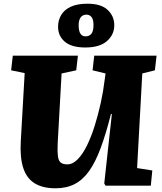

<svg xmlns="http://www.w3.org/2000/svg" viewBox="-20 -1001 871 1035"><path d="M719 -95 801 -82 793 0H549L542 -12L583 -386H578Q551 -279 522.5 -202.5Q494 -126 460 -78.5Q426 -31 382 -8.5Q338 14 279 14Q211 14 167.5 -12.5Q124 -39 105.5 -95Q87 -151 92 -239L113 -607L40 -622L49 -701H400L391 -622L312 -605L291 -229Q289 -186 292 -160.5Q295 -135 307 -125Q319 -115 343 -115Q372 -115 399 -142.5Q426 -170 449 -217Q472 -264 490.5 -323Q509 -382 523 -445.5Q537 -509 544 -569L549 -605L479 -622L488 -701H824L815 -622L747 -605ZM440 -745Q366 -745 329.5 -776Q293 -807 293 -857Q293 -891 309.5 -919.5Q326 -948 361 -964.5Q396 -981 452 -981Q525 -981 560.5 -947.5Q596 -914 596 -865Q596 -814 556.5 -779.5Q517 -745 440 -745ZM441 -805Q462 -805 473 -819.5Q484 -834 484 -866Q484 -896 473.5 -909Q463 -922 446 -922Q426 -922 415 -907.5Q404 -893 404 -865Q404 -834 413.5 -819.5Q423 -805 441 -805Z"/></svg>

Font: Literata ExtraBold
Style: Italic
Weight: 800
Italic angle: -2°
Designer: Latin by Veronika Burian and Jose Scaglione. Greek by Irene Vlachou. Cyrillic by Vera Evstafieva
Foundry: TypeTogether
Version: Version 3.002